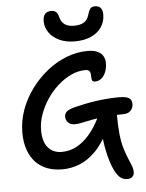

<svg xmlns="http://www.w3.org/2000/svg" viewBox="-67 -1033 906 1191"><g transform="rotate(-5 385.5 -437.5)"><path d="M678 105Q651 105 633.5 90.5Q616 76 600 45Q589 24 577.5 -10.5Q566 -45 556 -97.5Q546 -150 542 -225L579 -214Q537 -128 488 -79Q439 -30 387 -10Q335 10 281 10Q230 10 188 -5.5Q146 -21 116 -52.5Q86 -84 69.5 -130.5Q53 -177 53 -238Q53 -311 78 -380Q103 -449 147 -508.5Q191 -568 247.5 -613Q304 -658 369 -683Q434 -708 499 -708Q538 -708 561.5 -697Q585 -686 596 -667Q607 -648 607 -624Q607 -593 597 -568Q587 -543 569.5 -529Q552 -515 531 -515Q517 -515 513 -522.5Q509 -530 509 -541.5Q509 -553 508 -564Q507 -575 500 -583Q493 -591 475 -591Q431 -591 387 -570.5Q343 -550 304 -515Q265 -480 235 -435Q205 -390 187.5 -341Q170 -292 170 -244Q170 -170 202 -134Q234 -98 286 -98Q336 -98 378.5 -120.5Q421 -143 458.5 -186Q496 -229 527 -292Q542 -318 560 -328Q578 -338 606 -338Q626 -338 636.5 -326.5Q647 -315 647 -294Q647 -228 652.5 -176.5Q658 -125 670 -85Q682 -45 698 -9Q707 12 712 25Q717 38 718.5 47Q720 56 720 65Q720 84 708.5 94.5Q697 105 678 105ZM382 -262Q357 -262 341.5 -276.5Q326 -291 326 -314Q326 -332 339 -344.5Q352 -357 390 -367Q456 -384 524.5 -394Q593 -404 666 -405Q701 -405 718.5 -399Q736 -393 742.5 -382Q749 -371 749 -355Q749 -334 734 -316Q719 -298 686 -298Q621 -298 572.5 -292.5Q524 -287 488 -280Q452 -273 426.5 -267.5Q401 -262 382 -262ZM426 -774Q370 -774 329 -794Q288 -814 266.5 -846Q245 -878 245 -914Q245 -947 259 -961Q273 -975 297 -975Q316 -975 327 -965Q338 -955 345 -927Q353 -899 374.5 -885Q396 -871 431 -871Q468 -871 491 -884.5Q514 -898 523 -928Q531 -957 540.5 -968.5Q550 -980 569 -980Q593 -980 605 -966Q617 -952 617 -925Q617 -883 595.5 -849Q574 -815 531.5 -794.5Q489 -774 426 -774Z"/></g></svg>

Font: Shantell Sans Medium
Style: Regular
Weight: 500
Designer: Stephen Nixon, Anya Danilova, Shantell Martin
Foundry: Arrow Type
Version: Version 1.011;[c5ecc13dd]